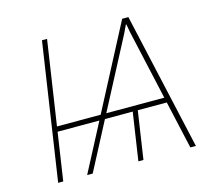

<svg xmlns="http://www.w3.org/2000/svg" viewBox="-102 -837 1078 962"><g transform="rotate(-15 437.5 -355.5)"><path d="M408.7 -274.4H709.5L628.4 -636.7L621.1 -677.7L618.2 -678.2L598.6 -636.7ZM152.8 -274.4H379.4L607.9 -710.9H640.1L799.8 0H771L715.3 -248H564.9L527.8 0H501.5L538.6 -248H394.5L264.6 0H235.8L365.7 -248H148.9L111.8 0H85.4L191.9 -710.9H218.3Z"/></g></svg>

Font: Roboto-ThinItalic
Style: Italic
Weight: 250
Italic angle: -12°
Designer: Google
Version: Version 1.100141; 2013; ttfautohint (v0.94.14-c901) -l 8 -r 